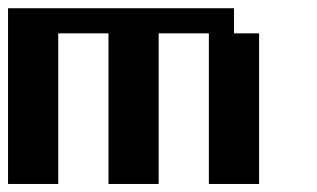

<svg xmlns="http://www.w3.org/2000/svg" viewBox="-20 -458 790 478"><path d="M625 0V-375H562.5V-437.5H0V0H125V-375H250V0H375V-375H500V0Z"/></svg>

Font: Chicago Kare
Style: Regular
Weight: 400
Designer: Duane King
Version: Version 1.001;hotconv 1.0.109;makeotfexe 2.5.65596